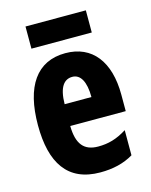

<svg xmlns="http://www.w3.org/2000/svg" viewBox="-111 -797 692 879"><g transform="rotate(-15 234.5 -357.0)"><path d="M382 -724H96V-619H382ZM240 -559C104 -559 34 -456 34 -272C34 -94 100 10 255 10C315 10 367 -2 412 -29V-148C364 -118 324 -107 276 -107C209 -107 177 -145 176 -231H439V-309C439 -466 367 -559 240 -559ZM243 -446C281 -446 304 -408 304 -334H177C178 -415 204 -446 243 -446Z"/></g></svg>

Font: Noto Sans Myanmar ExtraCondensed ExtraBold
Style: Regular
Weight: 800
Width: 2
Designer: Monotype Design Team
Foundry: Monotype Imaging Inc.
Version: Version 2.107